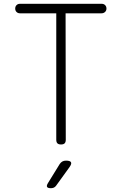

<svg xmlns="http://www.w3.org/2000/svg" viewBox="-20 -750 640 1010"><path d="M276 -680H85Q74 -680 67 -687Q60 -694 60 -705Q60 -716 67 -723Q74 -730 85 -730H515Q526 -730 533 -723Q540 -716 540 -705Q540 -694 532.5 -687Q525 -680 514 -680H325L326 -15Q326 -2 320 4Q314 10 301 10Q288 10 282 4Q276 -2 276 -15ZM233 212 294 113Q300 104 308 99.5Q316 95 327 95Q349 95 353.5 103.5Q358 112 345 130L275 227Q270 234 263 237Q256 240 248 240Q231 240 227.5 233Q224 226 233 212Z"/></svg>

Font: Maple Mono Thin
Style: Regular
Weight: 250
Monospace: yes
Designer: subframe7536
Version: Version 7.000